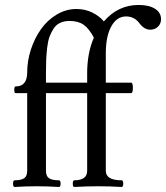

<svg xmlns="http://www.w3.org/2000/svg" viewBox="-20 -746 665 769"><path d="M277.8 2.9Q271.5 2.9 271.5 -10.5Q271.5 -23.9 277.8 -23.9Q329.1 -23.9 329.1 -62V-373H164.1V-62Q164.1 -40.5 176.3 -32.2Q188.5 -23.9 215.8 -23.9Q222.7 -23.9 222.7 -10.5Q222.7 2.9 215.8 2.9Q170.9 0 127 0Q82 0 39.1 2.9Q32.2 2.9 32.2 -10.5Q32.2 -23.9 39.1 -23.9Q64.9 -23.9 76.9 -32.2Q88.9 -40.5 88.9 -62V-373H43Q37.1 -373 37.1 -386.5Q37.1 -399.9 43 -399.9Q88.9 -399.9 88.9 -456.1Q88.9 -501.5 103.5 -546.9Q118.2 -592.3 143.6 -628.4Q168.9 -664.6 206.5 -687.3Q244.1 -710 286.1 -710Q320.8 -710 349.9 -695.6Q378.9 -681.2 396 -660.2Q452.6 -726.1 535.2 -726.1Q576.7 -726.1 600.8 -710.9Q625 -695.8 625 -668.9Q625 -650.9 612.5 -638.9Q600.1 -627 582 -627Q556.6 -627 536.1 -655.8Q516.1 -680.2 484.9 -680.2Q447.8 -680.2 425.8 -640.4Q403.8 -600.6 403.8 -533.2V-415H504.9Q512.2 -415 512.2 -394Q512.2 -373 504.9 -373H403.8V-62Q403.8 -23.9 466.8 -23.9Q473.6 -23.9 473.6 -10.5Q473.6 2.9 466.8 2.9Q420.9 0 373 0Q326.2 0 277.8 2.9ZM164.1 -415H329.1V-452.1Q329.1 -534.2 356 -595.2Q336.9 -631.3 315.2 -646.7Q293.5 -662.1 258.8 -662.1Q237.3 -662.1 220.9 -654.5Q204.6 -647 194.6 -631.3Q184.6 -615.7 178.2 -598.4Q171.9 -581.1 168.9 -554.9Q166 -528.8 165 -507.3Q164.1 -485.8 164.1 -455.1Z"/></svg>

Font: Junicode SmCond
Style: Regular
Weight: 400
Width: 4
Designer: Peter S. Baker
Version: Version 2.206